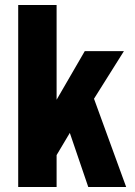

<svg xmlns="http://www.w3.org/2000/svg" viewBox="-20 -750 540 770"><path d="M207 -730H53V0H207V-128L260 -217L334 0H486L357 -354L477 -545H320L207 -350Z"/></svg>

Font: Secuela Black
Style: Regular
Weight: 900
Designer: Fernando Haro
Foundry: deFharo
Version: Version 1.704